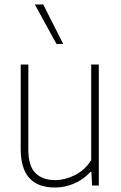

<svg xmlns="http://www.w3.org/2000/svg" viewBox="-20 -828 540 857"><path d="M72.5 -162V-540H106.5V-160.5Q106.5 -87.5 138 -55.8Q169.5 -24 226 -24Q269 -24 313.5 -45.8Q358 -67.5 387 -113V-540H421V0H391L388 -61H384Q352.5 -26.5 311 -8.8Q269.5 9 225 9Q72.5 9 72.5 -162ZM232 -632 135.5 -808H173L262 -632Z"/></svg>

Font: Encode Sans Semi Condensed Thin
Style: Regular
Weight: 250
Width: 4
Designer: Multiple Designers
Foundry: Impallari Type
Version: Version 2.000